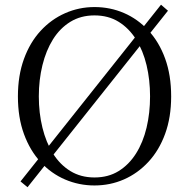

<svg xmlns="http://www.w3.org/2000/svg" viewBox="-20 -775 807 819"><path d="M696.5 -729.3 97.4 23.6 67.5 -1.1 666.8 -755ZM145.6 -363.7Q145.6 -293.1 161 -230.4Q176.3 -167.8 206 -120.2Q235.8 -72.6 280.2 -45.3Q324.7 -18 383 -18Q442.1 -18 486.1 -45.3Q530.2 -72.6 560.2 -120.2Q590.2 -167.8 605.2 -230.4Q620.1 -293.1 620.1 -363.7Q620.1 -434.4 605.2 -496.9Q590.2 -559.5 560.2 -607.1Q530.2 -654.7 486.1 -682Q442.1 -709.3 383 -709.3Q324.7 -709.3 280.2 -682Q235.8 -654.7 206 -607.1Q176.3 -559.5 161 -496.9Q145.6 -434.4 145.6 -363.7ZM383 -744.9Q450 -744.9 508.8 -719.5Q567.6 -694.1 613.1 -645Q658.7 -595.9 684.4 -525.1Q710.1 -454.4 710.1 -363.7Q710.1 -274.6 684.4 -204.2Q658.7 -133.7 613.1 -84.6Q567.6 -35.5 508.8 -9.7Q450 16.1 383 16.1Q316.9 16.1 257.7 -9.3Q198.4 -34.7 153.2 -83.8Q107.9 -132.9 82.2 -203.3Q56.4 -273.6 56.4 -363.7Q56.4 -452.8 82.2 -523.6Q107.9 -594.3 153.2 -643.4Q198.4 -692.5 257.7 -718.7Q316.9 -744.9 383 -744.9Z"/></svg>

Font: Early Summer Mincho VF
Style: Regular
Weight: 250
Designer: GuiWonder
Version: Version 1.002